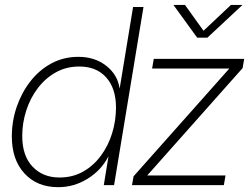

<svg xmlns="http://www.w3.org/2000/svg" viewBox="-20 -756 1018 784"><path d="M217.8 8.3Q131.3 8.3 79.8 -47.9Q28.3 -104 28.3 -198.7Q28.3 -261.2 48.1 -319.3Q67.9 -377.4 104 -423.8Q140.1 -470.2 189.9 -497.1Q239.7 -523.9 300.3 -523.9Q367.2 -523.9 413.6 -487.5Q460 -451.2 468.3 -395.5H468.8L523.4 -727.5H565.9L445.8 0H403.8L422.9 -116.7H422.4Q393.1 -60.5 337.6 -26.1Q282.2 8.3 217.8 8.3ZM222.7 -31.2Q276.9 -31.2 319.6 -55.4Q362.3 -79.6 392.3 -120.6Q422.4 -161.6 438 -212.4Q453.6 -263.2 453.6 -316.9Q453.6 -395 413.8 -439.7Q374 -484.4 303.7 -484.4Q250.5 -484.4 207.8 -460.4Q165 -436.5 134.3 -396Q103.5 -355.5 87.2 -304.7Q70.8 -253.9 70.8 -200.7Q70.8 -120.1 112.8 -75.7Q154.8 -31.2 222.7 -31.2ZM519 0 525.4 -36.1 915.5 -475.1V-476.1H601.1L607.9 -515.6H977.1L970.7 -478L582 -40.5V-39.6H900.9L894 0ZM735.4 -735.8 811 -630.4 922.9 -735.8H969.7V-735.4L826.7 -602.1H785.2L688.5 -735.4V-735.8Z"/></svg>

Font: Inter Display ExtraLight
Style: Italic
Weight: 200
Italic angle: -9.39999°
Designer: Rasmus Andersson
Foundry: rsms
Version: Version 4.000;git-a52131595